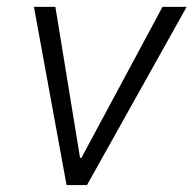

<svg xmlns="http://www.w3.org/2000/svg" viewBox="-20 -535 560 555"><path d="M78.1 -515.1H140.1L211.4 -78.6H215.3L449.7 -515.1H519.5L231.4 0H172.4Z"/></svg>

Font: Reddit Sans Chocolate Light
Style: Italic
Weight: 300
Italic angle: -11.25°
Designer: Stephen Hutchings
Version: Version 1.013